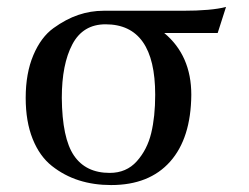

<svg xmlns="http://www.w3.org/2000/svg" viewBox="-20 -521 716 553"><path d="M54 -239Q54 -310 76 -362Q98 -414 134 -440Q170 -466 205.5 -478Q241 -490 278 -490H506Q589 -490 631 -501L607 -426H453Q531 -361 531 -248Q530 -123 470 -55.5Q410 12 300 12Q250 12 207.5 -1.5Q165 -15 129.5 -43Q94 -71 74 -121Q54 -171 54 -239ZM158 -239Q159 -123 193 -73Q227 -23 296 -23Q344 -23 374 -56.5Q404 -90 415.5 -137.5Q427 -185 427 -248Q427 -451 284 -451Q219 -451 188.5 -393.5Q158 -336 158 -239Z"/></svg>

Font: Linguistics Pro
Style: Regular
Weight: 400
Designer: Stefan Peev, Context Ltd
Foundry: Stefan Peev, Context Ltd
Version: Version 001.000